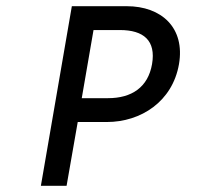

<svg xmlns="http://www.w3.org/2000/svg" viewBox="-20 -600 662 620"><path d="M389 -580H212L112 0H195L231 -206H325C435 -206 537 -272 558 -393C578 -510 502 -580 389 -580ZM329 -283H244L282 -503H367C444 -503 484 -469 471 -393C458 -318 405 -283 329 -283Z"/></svg>

Font: Charger Monospace
Style: Regular
Weight: 400
Designer: Jasper
Foundry: Cannot Into Space Fonts
Version: Version 0.980